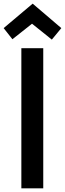

<svg xmlns="http://www.w3.org/2000/svg" viewBox="-39 -1032 356 1052"><path d="M297 -878 245 -815 129 -908H144L29 -817L-19 -878L140 -1012ZM198 -768V0H78V-768Z"/></svg>

Font: Yaldevi ExtraLight SemiBold
Style: Regular
Weight: 600
Version: Version 1.100